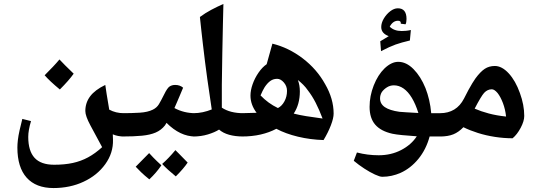

<svg xmlns="http://www.w3.org/2000/svg" viewBox="-20 -835 2721 972"><path d="M251 117Q162 117 115 64.5Q68 12 68 -88Q68 -105 70.5 -126.5Q73 -148 79 -175Q85 -202 93 -233L137 -222Q123 -175 123 -142Q123 -71 155 -36Q187 -1 254 -1Q307 -1 348.5 -10Q390 -19 426 -38.5Q462 -58 497 -90Q463 -153 437.5 -200.5Q412 -248 412 -273Q412 -315 436.5 -347.5Q461 -380 513 -405Q515 -389 520 -358Q525 -327 533 -280Q566 -262 607 -262Q616 -262 616 -254V-152Q616 -144 607 -144Q593 -144 579 -146.5Q565 -149 551 -155L552 -128Q554 -61 513 -4Q472 53 403 85Q369 101 330.5 109Q292 117 251 117ZM283 -382Q232 -424 206 -454Q229 -477 247.5 -496.5Q266 -516 281 -534Q292 -522 310 -504Q328 -486 353 -462Q341 -445 323.5 -425Q306 -405 283 -382Z M599 -144Q591 -144 591 -152V-254Q591 -262 599 -262Q647 -262 687.5 -264.5Q728 -267 754 -280Q774 -290 784.5 -307.5Q795 -325 811 -357Q827 -390 839 -397.5Q851 -405 867 -405Q891 -405 907 -391Q898 -369 890 -350.5Q882 -332 875.5 -316.5Q869 -301 863 -288Q887 -275 913.5 -268.5Q940 -262 968 -262Q976 -262 976 -254V-152Q976 -144 968 -144Q892 -144 823 -213L815 -200Q796 -176 768 -164Q740 -152 699 -148Q658 -144 599 -144ZM870 58Q827 23 801 -5Q833 -33 868 -75Q871 -72 886.5 -56.5Q902 -41 930 -12Q920 3 905 20.5Q890 38 870 58ZM736 73Q711 53 694.5 37Q678 21 667 9Q684 -8 701 -25.5Q718 -43 735 -60Q741 -53 756.5 -37Q772 -21 797 2Q784 21 769 38.5Q754 56 736 73Z M959 -144Q951 -144 951 -152V-254Q951 -262 959 -262Q983 -262 1006.5 -267Q1030 -272 1052 -281Q1041 -352 1029.5 -435Q1018 -518 1007 -613Q1003 -645 999.5 -679Q996 -713 992 -749Q1019 -769 1049 -785Q1079 -801 1111 -815Q1110 -778 1108.5 -712.5Q1107 -647 1105.5 -567.5Q1104 -488 1103 -406Q1103 -363 1103 -337.5Q1103 -312 1103 -290Q1145 -262 1212 -262Q1221 -262 1221 -254V-152Q1221 -144 1212 -144Q1129 -144 1089 -179Q1067 -165 1032.5 -154.5Q998 -144 959 -144Z M1618 -126Q1551 -128 1488.5 -143Q1426 -158 1379 -183Q1343 -164 1299.5 -154Q1256 -144 1204 -144Q1196 -144 1196 -152V-256Q1196 -262 1204 -262Q1223 -263 1241.5 -263Q1260 -263 1279 -264Q1248 -305 1248 -351Q1248 -378 1259 -409Q1270 -440 1289 -467.5Q1308 -495 1330 -510L1359 -614Q1441 -594 1512.5 -539.5Q1584 -485 1626 -409Q1669 -335 1669 -260Q1669 -237 1655 -200.5Q1641 -164 1618 -126ZM1387 -288Q1407 -298 1420 -322Q1433 -346 1433 -375Q1433 -399 1417 -417.5Q1401 -436 1383 -436Q1364 -436 1349 -425.5Q1334 -415 1320 -394Q1315 -386 1309.5 -375Q1304 -364 1299 -352Q1318 -332 1340 -316Q1362 -300 1387 -288ZM1613 -235Q1596 -280 1578 -315Q1560 -350 1539 -377Q1528 -393 1515 -406Q1502 -419 1488 -430Q1498 -404 1498 -372Q1498 -307 1467 -260Q1493 -253 1530 -247Q1567 -241 1613 -235Z M1915 60Q1903 60 1878 48.5Q1853 37 1824.5 18.5Q1796 0 1771 -21L1787 -63Q1814 -56 1841.5 -52.5Q1869 -49 1897 -49Q1960 -49 2011 -75.5Q2062 -102 2090 -145Q2047 -148 2016 -151Q1985 -154 1966 -158Q1908 -171 1879.5 -204Q1851 -237 1851 -294Q1851 -349 1872 -402.5Q1893 -456 1927 -489Q1962 -522 1996 -522Q2037 -522 2073.5 -485Q2110 -448 2134 -389Q2145 -361 2152.5 -329Q2160 -297 2163 -262H2217Q2225 -262 2225 -254V-152Q2225 -144 2217 -144H2155Q2137 -78 2098 -30.5Q2059 17 2008 40Q1963 60 1915 60ZM2098 -263Q2084 -308 2065 -339.5Q2046 -371 2023 -387Q2000 -403 1974 -403Q1955 -403 1939 -393Q1923 -383 1913 -369Q1904 -354 1904 -337Q1904 -309 1928.5 -292.5Q1953 -276 2002 -269Q2013 -268 2037 -266.5Q2061 -265 2098 -263ZM1909 -576 1905 -626 1948 -652Q1910 -666 1910 -698Q1910 -719 1923 -741Q1936 -763 1955.5 -778Q1975 -793 1994 -793Q2038 -793 2038 -739Q2038 -721 2033 -712L2009 -715V-719Q2009 -724 2005.5 -727Q2002 -730 1995 -730Q1982 -730 1971.5 -722.5Q1961 -715 1953 -700Q1975 -678 2013 -678Q2023 -678 2034.5 -679Q2046 -680 2060 -683L2055 -630Q2012 -620 1982.5 -609.5Q1953 -599 1909 -576Z M2575 -135Q2531 -135 2485.5 -142Q2440 -149 2399 -162Q2358 -175 2326 -191Q2302 -166 2275 -155Q2248 -144 2208 -144Q2200 -144 2200 -152V-254Q2200 -262 2208 -262Q2249 -262 2279.5 -280.5Q2310 -299 2329 -336Q2341 -360 2351.5 -379.5Q2362 -399 2371 -413.5Q2380 -428 2387 -438Q2412 -472 2434 -486.5Q2456 -501 2485 -501Q2521 -501 2555.5 -463.5Q2590 -426 2612 -364Q2634 -304 2634 -248Q2634 -222 2616 -188Q2598 -154 2575 -135ZM2542 -245Q2538 -282 2526 -313.5Q2514 -345 2499 -364Q2483 -383 2470 -383Q2448 -383 2431 -365Q2423 -356 2411 -336Q2399 -316 2383 -285Q2415 -271 2454.5 -260.5Q2494 -250 2542 -245Z"/></svg>

Font: Noto Naskh Arabic UI
Style: Regular
Weight: 400
Designer: Monotype Design Team, David Williams, Mohamad Dakak and Nizar Qandah
Foundry: Monotype Imaging Inc.
Version: Version 2.014